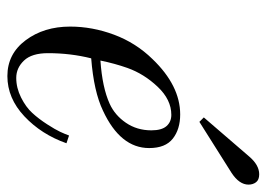

<svg xmlns="http://www.w3.org/2000/svg" viewBox="-121 -589 722 520"><g transform="rotate(90 240.0 -329.0)"><path d="M52 -158Q52 -218 74 -277Q96 -336 140 -381Q212 -456 290 -456Q330 -456 355.5 -436Q381 -416 381 -372Q381 -294 280 -247Q228 -222 138 -215Q124 -159 124 -98Q124 -54 144 -33Q164 -12 191 -12Q218 -12 244 -25Q270 -38 286 -55.5Q302 -73 316.5 -95.5Q331 -118 337 -131Q343 -144 347 -155L368 -148Q344 -80 295 -34Q246 12 186 12Q126 12 89 -37.5Q52 -87 52 -158ZM144 -240Q217 -245 261 -265Q292 -279 312.5 -309Q333 -339 333 -378Q333 -406 321.5 -419Q310 -432 291 -432Q250 -432 215 -395Q180 -358 164 -313Q152 -279 144 -240ZM298 -520 404 -643Q427 -670 452 -670Q467 -670 473.5 -661.5Q480 -653 480 -641Q480 -616 448 -595L310 -508Z"/></g></svg>

Font: Old Standard TT
Style: Italic
Weight: 400
Italic angle: -15.2°
Designer: Alexey Kryukov <alexios@thessalonica.org.ru>
Version: Version 2.2